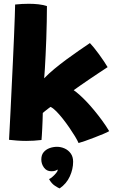

<svg xmlns="http://www.w3.org/2000/svg" viewBox="-20 -748 618 1041"><path d="M406 27.5Q400 13.5 386.8 -8.5Q373.5 -30.5 356.5 -55.2Q339.5 -80 321 -103.5Q302.5 -127 285.2 -144.5Q268 -162 254 -168.5Q248.5 -164.5 239.5 -157.8Q230.5 -151 223 -144.8Q215.5 -138.5 212 -135.5Q211.5 -114 210.8 -92.5Q210 -71 209 -51.5Q208 -32 207 -15.8Q206 0.5 205 11Q184 13.5 163 14.8Q142 16 122 16Q95 16 70.8 14Q46.5 12 29 10Q29.5 -2 31.8 -42.8Q34 -83.5 37 -143.5Q40 -203.5 43.2 -273.5Q46.5 -343.5 50 -414.8Q53.5 -486 56 -549.2Q58.5 -612.5 60.2 -658.5Q62 -704.5 62 -723.5Q80.5 -725.5 99 -726.5Q117.5 -727.5 136 -727.5Q162.5 -727.5 187.8 -724.8Q213 -722 234.5 -715Q234.5 -675.5 233.5 -629.8Q232.5 -584 231 -537.5Q229.5 -491 227.2 -448.5Q225 -406 223.2 -373.5Q221.5 -341 219.5 -323.5Q244 -349 275.5 -375Q307 -401 341.2 -426.2Q375.5 -451.5 408.2 -474Q441 -496.5 467.5 -514.5Q475.5 -506.5 489 -490Q502.5 -473.5 516.8 -453.8Q531 -434 543.8 -415.2Q556.5 -396.5 563.5 -384Q543 -370.5 516.5 -353Q490 -335.5 463.5 -317.5Q437 -299.5 414.8 -284Q392.5 -268.5 379.5 -259Q393 -250 411 -234Q429 -218 449.5 -196.5Q470 -175 491.2 -149.2Q512.5 -123.5 533.2 -95.2Q554 -67 572 -37Q563.5 -31.5 541.2 -22.2Q519 -13 492 -2.5Q465 8 441.5 16.2Q418 24.5 406 27.5ZM303.5 273.5Q296.5 271.5 277.8 259.2Q259 247 246 223Q254.5 219.5 265.2 210Q276 200.5 284.2 190.5Q292.5 180.5 292.5 174.5Q292.5 172 292 171Q287 175 279.2 177.8Q271.5 180.5 258 180.5Q233 180.5 218.5 160.8Q204 141 204 117Q204 92 216.8 77Q229.5 62 249 55Q268.5 48 289 48Q310.5 48 330.5 57Q350.5 66 363.5 84Q376.5 102 376.5 129Q376.5 169 358.5 208.5Q340.5 248 303.5 273.5Z"/></svg>

Font: Grandstander Thin ExtraBold
Style: Regular
Weight: 800
Version: Version 1.200